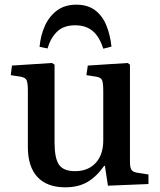

<svg xmlns="http://www.w3.org/2000/svg" viewBox="-20 -786 682 820"><path d="M259 14Q181 14 140 -30Q99 -74 99 -158V-398Q99 -433 93 -444.5Q87 -456 65 -459L26 -465L31 -506L202 -517L213 -510V-178Q213 -110 232 -82.5Q251 -55 301 -55Q356 -55 388.5 -90Q421 -125 421 -186V-398Q421 -433 415.5 -444.5Q410 -456 388 -459L349 -465L355 -506L525 -517L535 -510V-95Q535 -70 541.5 -60.5Q548 -51 568 -48L614 -41V0L441 7L428 -78H425Q392 -31 353 -8.5Q314 14 259 14ZM306 -766Q355 -766 386.5 -742Q418 -718 434.5 -677Q451 -636 456 -587L421 -578Q405 -629 376 -653.5Q347 -678 301 -678Q252 -678 224 -651Q196 -624 183 -579L149 -586Q153 -633 171 -674Q189 -715 222.5 -740.5Q256 -766 306 -766Z"/></svg>

Font: Literata 36pt Medium
Style: Regular
Weight: 500
Designer: Latin by Veronika Burian and Jose Scaglione. Greek by Irene Vlachou. Cyrillic by Vera Evstafieva.
Foundry: TypeTogether
Version: Version 3.002